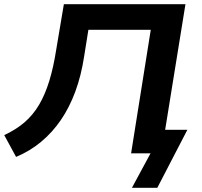

<svg xmlns="http://www.w3.org/2000/svg" viewBox="-27 -725 956 908"><path d="M597 163 685 0H593L686 -584H391L371 -459Q357 -367 329 -291.5Q301 -216 260.5 -157Q220 -98 167 -54Q114 -10 49 17L-7 -86Q49 -112 89 -146.5Q129 -181 157.5 -229Q186 -277 206 -342Q226 -407 239 -491L275 -705H850L754 -111H859L717 163Z"/></svg>

Font: Nunito Sans 7pt SemiExpanded
Style: Bold Italic
Weight: 700
Width: 6
Italic angle: -9°
Designer: Vernon Adams
Foundry: Vernon Adams
Version: Version 3.101;gftools[0.9.27]